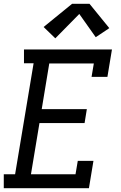

<svg xmlns="http://www.w3.org/2000/svg" viewBox="-22 -997 642 1017"><path d="M-2 0V-74H58L156 -662H105V-735H571L547 -590H463L475 -661H239L199 -419H438L426 -345H187L142 -74H378L390 -145H473L449 0ZM271 -794 209 -854 360 -977H452L557 -848L485 -800L398 -923Z"/></svg>

Font: Iosevka Etoile Oblique
Style: Regular
Weight: 400
Italic angle: -9°
Designer: Belleve Invis
Foundry: Belleve Invis
Version: Version 15.5.2; ttfautohint (v1.8.4)